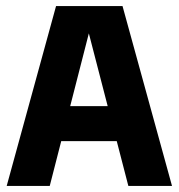

<svg xmlns="http://www.w3.org/2000/svg" viewBox="-20 -615 591 635"><path d="M2.1 0 165.4 -595H385.2L548.9 0H404.5L266.7 -532.2H280.9L144.5 0ZM108 -148.3 135.3 -263.9H414L442 -148.3Z"/></svg>

Font: Encode Sans SC Condensed Thin
Style: Regular
Weight: 100
Width: 3
Designer: Multiple Designers
Foundry: Impallari Type
Version: Version 3.002